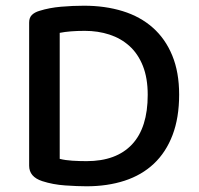

<svg xmlns="http://www.w3.org/2000/svg" viewBox="-20 -640 696 672"><path d="M497 -308Q497 -367 480 -409.5Q463 -452 433 -479Q403 -506 363 -519Q323 -532 277 -532Q224 -532 189 -525V-84Q209 -79 233.5 -77.5Q258 -76 283 -76Q387 -76 442 -134.5Q497 -193 497 -308ZM607 -309Q607 -228 584 -167.5Q561 -107 518.5 -67Q476 -27 416 -7.5Q356 12 283 12Q251 12 208 9Q165 6 128 -6Q82 -21 82 -60V-561Q82 -578 91.5 -587.5Q101 -597 118 -602Q153 -613 194 -616.5Q235 -620 274 -620Q348 -620 409.5 -601Q471 -582 515 -543Q559 -504 583 -445.5Q607 -387 607 -309Z"/></svg>

Font: Baloo Bhaina 2 Medium
Style: Regular
Weight: 500
Designer: Yesha Goshar, Manish Minz, Shuchita Grover and Ek Type
Foundry: Ek Type
Version: Version 1.640;hotconv 1.0.111;makeotfexe 2.5.65597; ttfautoh